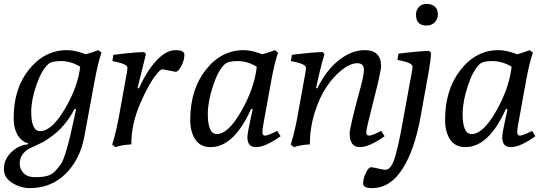

<svg xmlns="http://www.w3.org/2000/svg" viewBox="-37 -745 2776 984"><path d="M449 -336 395 -44Q373 73 299 146Q225 219 116 219Q69 219 26 192.5Q-17 166 -17 121Q-17 57 46 15Q74 -3 106 -5L105 -13Q94 -13 86 -19Q33 -53 33 -141Q33 -292 112.5 -390Q192 -488 307 -488Q348 -488 402 -467Q431 -474 467 -488L483 -475Q465 -423 449 -336ZM374 -403Q326 -432 276 -432Q226 -432 210 -416Q176 -386 149.5 -309Q123 -232 123 -172Q123 -73 169 -73Q228 -73 295 -186Q362 -299 374 -403ZM343 -139 353 -185 345 -187Q295 -88 207 -32Q190 -19 161 -6Q132 7 113 16.5Q94 26 79 46Q64 66 64 94Q64 122 84 142.5Q104 163 142 163Q180 163 203.5 157Q227 151 245.5 132Q264 113 276 95Q303 52 343 -139Z M863 -377 796 -390Q786 -390 768 -368Q728 -321 682 -215.5Q636 -110 636 -5Q591 -3 554 9L538 -4Q556 -60 571 -139L614 -377Q616 -387 616 -398Q616 -418 539 -432L544 -464Q657 -478 702 -478L711 -468L668 -294L675 -292Q701 -351 734 -397Q800 -488 862 -488Q908 -488 908 -465Q908 -437 892.5 -407Q877 -377 863 -377Z M1384 -74 1401 -47Q1323 9 1275 9Q1231 9 1231 -41Q1231 -62 1248 -139L1258 -185L1250 -187Q1162 9 1042 9Q990 9 964 -30Q938 -69 938 -130Q938 -286 1017.5 -387Q1097 -488 1212 -488Q1253 -488 1307 -467Q1336 -474 1372 -488L1388 -475Q1370 -423 1354 -336L1312 -104Q1308 -84 1308 -67Q1308 -50 1321 -50Q1336 -50 1384 -74ZM1279 -403Q1231 -432 1181 -432Q1131 -432 1115 -416Q1081 -385 1054.5 -304.5Q1028 -224 1028 -161Q1028 -58 1074 -58Q1133 -58 1200 -176Q1267 -294 1279 -403Z M1807 9Q1755 9 1755 -61Q1755 -93 1814 -309Q1828 -362 1828 -388Q1828 -421 1793.5 -421Q1759 -421 1716.5 -388Q1674 -355 1637 -300.5Q1600 -246 1575.5 -167Q1551 -88 1551 -5Q1506 -3 1469 9L1453 -4Q1471 -60 1486 -139L1529 -377Q1531 -387 1531 -398Q1531 -418 1454 -432L1459 -464Q1572 -478 1617 -478L1626 -468Q1604 -395 1583 -294L1589 -292Q1633 -383 1698.5 -435.5Q1764 -488 1832 -488Q1916 -488 1916 -407Q1916 -379 1878 -231.5Q1840 -84 1840 -67Q1840 -50 1856 -50Q1869 -50 1917 -74L1934 -47Q1856 9 1807 9Z M2149 -614Q2095 -614 2095 -670Q2095 -693 2109.5 -709Q2124 -725 2149.5 -725Q2175 -725 2191 -711.5Q2207 -698 2207 -672.5Q2207 -647 2191 -630.5Q2175 -614 2149 -614ZM2027 -121 2075 -383Q2077 -393 2077 -404Q2077 -424 2000 -438L2005 -470Q2118 -484 2163 -484L2172 -474Q2170 -433 2161 -383L2118 -144Q2087 26 2024.5 122.5Q1962 219 1870 219Q1824 219 1824 196Q1824 170 1838 141Q1852 112 1865 112Q1875 112 1900 118.5Q1925 125 1939 125Q1969 125 1990 52Q2005 -3 2016 -61Q2027 -119 2027 -121Z M2690 -74 2707 -47Q2629 9 2581 9Q2537 9 2537 -41Q2537 -62 2554 -139L2564 -185L2556 -187Q2468 9 2348 9Q2296 9 2270 -30Q2244 -69 2244 -130Q2244 -286 2323.5 -387Q2403 -488 2518 -488Q2559 -488 2613 -467Q2642 -474 2678 -488L2694 -475Q2676 -423 2660 -336L2618 -104Q2614 -84 2614 -67Q2614 -50 2627 -50Q2642 -50 2690 -74ZM2585 -403Q2537 -432 2487 -432Q2437 -432 2421 -416Q2387 -385 2360.5 -304.5Q2334 -224 2334 -161Q2334 -58 2380 -58Q2439 -58 2506 -176Q2573 -294 2585 -403Z"/></svg>

Font: Poly
Style: Italic
Weight: 400
Italic angle: -10°
Designer: Nicolas Silva
Foundry: Jose Nicolas Silva Schwarzenberg
Version: Version 1.003